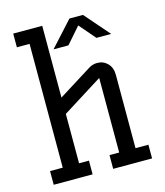

<svg xmlns="http://www.w3.org/2000/svg" viewBox="-112 -835 792 920"><g transform="rotate(-15 284.0 -375.0)"><path d="M464 -68H528V0H335V-68H383V-438L184 -313V-68H233V0H40V-68H103V-682H40V-750H184V-394L350 -498Q369 -510 392 -510Q422 -510 443 -489Q464 -468 464 -431ZM386 -750 493 -627H420L351 -707L281 -627H207L319 -750Z"/></g></svg>

Font: Kelly Slab
Style: Regular
Weight: 400
Designer: Denis Masharov
Foundry: Denis Masharov
Version: Version 1.001